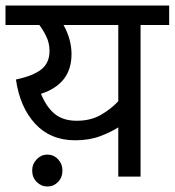

<svg xmlns="http://www.w3.org/2000/svg" viewBox="-20 -642 635 698"><path d="M595 -622V-551H491V0H410V-179Q382 -161 343 -146.5Q304 -132 253 -132Q163 -132 107.5 -192.5Q52 -253 38 -353Q100 -366 130 -389.5Q160 -413 160 -457Q160 -485 148.5 -509Q137 -533 123 -551H0V-622ZM129 -301Q149 -252 179.5 -227.5Q210 -203 259 -203Q309 -203 346 -224Q383 -245 410 -274V-551H211Q240 -499 240 -445Q240 -337 129 -301ZM97 -22Q97 -46 113.5 -63Q130 -80 152 -80Q175 -80 191 -63Q207 -46 207 -22Q207 3 191 19.5Q175 36 152 36Q130 36 113.5 19.5Q97 3 97 -22Z"/></svg>

Font: Go Noto Kurrent-Regular
Style: Regular
Weight: 400
Designer: Monotype Design Team
Foundry: Monotype Imaging Inc.
Version: Version 2.012; ttfautohint (v1.8.4.7-5d5b)